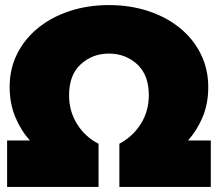

<svg xmlns="http://www.w3.org/2000/svg" viewBox="-20 -736 858 756"><path d="M8 0V-183H98Q63 -221 40.5 -274.5Q18 -328 18 -394Q18 -465 47.5 -524Q77 -583 130 -626Q183 -669 254.5 -692.5Q326 -716 409 -716Q492 -716 563.5 -692.5Q635 -669 688 -626Q741 -583 770.5 -523.5Q800 -464 800 -393Q800 -327 777.5 -274Q755 -221 720 -183H810V0H450V-170Q504 -199 535 -249Q566 -299 566 -361Q566 -441 520 -483Q474 -525 409 -525Q344 -525 298 -483Q252 -441 252 -361Q252 -298 283.5 -247.5Q315 -197 368 -170V0Z"/></svg>

Font: Montserrat Black
Style: Regular
Weight: 900
Designer: Julieta Ulanovsky
Foundry: Julieta Ulanovsky
Version: Version 9.000; ttfautohint (v1.8.4.7-5d5b)